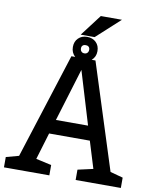

<svg xmlns="http://www.w3.org/2000/svg" viewBox="-107 -1025 881 1100"><g transform="rotate(10 333.0 -475.0)"><path d="M263 -694H285Q262 -715 262 -748Q262 -780 282 -799.5Q302 -819 333 -819Q365 -819 385 -799.5Q405 -780 405 -748Q405 -715 381 -694H403L599 -80L673 -60V0H410V-60L499 -80L451 -236H214L167 -80L257 -60V0H-7V-60L67 -80ZM239 -319H426L333 -627ZM389 -950H512L375 -825H294ZM333 -723Q344 -723 350.5 -730Q357 -737 357 -748Q357 -759 350.5 -765Q344 -771 333 -771Q322 -771 315.5 -765Q309 -759 309 -748Q309 -737 315.5 -730Q322 -723 333 -723Z"/></g></svg>

Font: Hermeneus One
Style: Regular
Weight: 400
Designer: Rodrigo Fuenzalida, Pablo Impallari
Foundry: Pablo Impallari, Rodrigo Fuenzalida
Version: Version 1.002; ttfautohint (v0.93) -l 8 -r 50 -G 200 -x 14 -